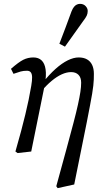

<svg xmlns="http://www.w3.org/2000/svg" viewBox="-20 -786 550 996"><path d="M60 0Q77 -59 89.5 -106Q102 -153 111.5 -192.5Q121 -232 128.5 -268Q136 -304 142 -340Q147 -369 146.5 -386Q146 -403 139.5 -411Q133 -419 120 -419Q101 -419 87 -415Q73 -411 50 -403L37 -429Q77 -464 101 -476Q125 -488 153 -488Q180 -488 196 -472.5Q212 -457 216.5 -426Q221 -395 213 -350L142 0L71 8ZM272 180 324 -10Q346 -91 361 -148Q376 -205 384.5 -244Q393 -283 397 -309.5Q401 -336 401 -357Q401 -384 387 -398Q373 -412 349 -412Q326 -412 300.5 -400.5Q275 -389 248 -366.5Q221 -344 193 -311L184 -354H199Q235 -399 268 -428.5Q301 -458 331.5 -473Q362 -488 388 -488Q414 -488 431.5 -478Q449 -468 458 -449Q467 -430 467 -403Q467 -388 466.5 -373.5Q466 -359 464 -341.5Q462 -324 458 -299.5Q454 -275 447 -239Q440 -203 430 -151L365 171L279 190ZM288 -559Q304 -601 320 -643Q336 -685 351 -727Q357 -742 364 -750.5Q371 -759 379 -762.5Q387 -766 395 -766Q413 -766 424 -754.5Q435 -743 435 -729Q435 -716 430 -705Q425 -694 411 -676Q388 -643 364 -610Q340 -577 317 -544Z"/></svg>

Font: Source Serif 4
Style: Italic
Weight: 400
Italic angle: -12°
Designer: Frank Grießhammer
Foundry: Adobe Systems Incorporated
Version: Version 4.004;hotconv 1.0.116;makeotfexe 2.5.65601